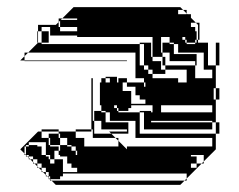

<svg xmlns="http://www.w3.org/2000/svg" viewBox="-20 -520 672 540"><path d="M481 -492V-480H505V-482L495 -492ZM145 -444H149V-432H197V-444H149V-462L145 -458ZM117 -432V-420H121V-444H97V-432ZM529 -396V-400H505V-408H501V-416H493V-408H501V-400H505V-396ZM409 -372V-396H405V-372ZM533 -400V-408H529V-400ZM437 -400H457V-396H437ZM49 -372H59L49 -362V-350H337V-348H49V-350H37L49 -362ZM533 -336H529V-348H457V-368H533V-348H553V-372H469V-368H457V-372H437V-396H469V-372H481V-396H469V-400H457V-416H433V-372H437V-360H445V-336H529V-300H577V-324H553V-348H533ZM445 -312H409V-324H397V-336H385V-368H405V-360H409V-348H433V-324H445ZM577 -204V-224H433V-204ZM409 -204V-180H405V-204ZM245 -208H265V-204H245ZM193 -132H217V-150H193ZM149 -16H121V-24H117V-36H109V-48H97V-60H85V-72H73V-80H61V-84H53V-108H49V-88L57 -80H61V-76L65 -72H73V-64L77 -60H85V-52L89 -48H97V-40L101 -36H109V-28L113 -24H117V-20L125 -12H499L487 0H137L125 -12H121V-16H117V-20L113 -24H109V-28L101 -36H97V-40L89 -48H85V-52L77 -60H73V-64L65 -72H61V-76L57 -80H53V-84H49V-88L37 -100L87 -150H97V-156H145V-150H121V-144H145V-132H149V-112H121V-132H117V-144H121V-150H97V-132H117V-112H121V-108H145V-96H149V-108H181V-96H193V-84H197V-96H193V-108H181V-112H169V-132H149V-144H145V-150H193V-156H237V-150H217V-108H313V-124L305 -132H241V-156H237V-300H277V-304H309V-288H313V-300H337V-288H385V-276H389V-288H385V-300H361V-372H59L87 -400H85V-432H87V-400H97V-396H373V-336H385V-324H397V-312H409V-300H481V-288H505V-324H445V-336H437V-360H409V-372H405V-368H385V-396H373V-400H405V-396H409V-416H197V-420H117V-400H97V-432H87V-450H137L145 -458V-468H155L151 -464H197V-468H155L187 -500H487L495 -492H505V-482L507 -480H517V-470L531 -456H541V-408H537V-450L531 -456H517V-444H529V-432H533V-408H537V-400H565V-336H587V-272H597V-240H587V-272H581V-240H587V-176H597V-144H587V-176H577V-180H405V-176H385V-204H373V-208H405V-204H409V-224H349V-216H341V-208H313V-216H309V-224H301V-216H309V-208H313V-204H373V-144H587V-100L553 -66V-60H547L553 -66V-84H517V-80H533V-60H547L505 -18V-12H499L505 -18V-32H157V-24H149ZM337 -150V-156H265V-176H341V-156H361V-180H277V-176H265V-180H245V-204H277V-180H289V-204H277V-208H265V-224H261V-288H265V-300H241V-180H245V-144H293L305 -132H313V-124L337 -100V-108H577V-132H361V-156H341V-144H293L287 -150ZM85 -112V-108H97V-84H109V-80H117V-72H121V-60H133V-72H121V-84H109V-120H61V-112ZM53 -112V-108H61V-112ZM149 -112H169V-108H149ZM157 -72V-36H197V-48H181V-60H169V-80H149V-84H145V-96H133V-72ZM533 -48V-60H517V-48ZM597 -368H587V-400H597ZM597 -336H587V-368H597ZM289 -300H277V-288H289ZM577 -156H385V-176H577ZM349 -264V-228H389V-240H373V-252H361V-276H337V-288H325V-264Z"/></svg>

Font: Rubik Broken Fax
Style: Regular
Weight: 400
Designer: Hubert and Fischer, NaN
Foundry: Hubert and Fischer, NaN
Version: Version 2.201